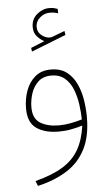

<svg xmlns="http://www.w3.org/2000/svg" viewBox="-58 -633 531 928"><g transform="rotate(-5 207.5 -169.0)"><path d="M179.7 -437.5Q160.2 -447.3 144.8 -465.1Q129.4 -482.9 129.4 -509.8Q129.4 -547.9 156.7 -571.3Q184.1 -594.7 216.3 -594.7Q229 -594.7 236.8 -593.3Q244.6 -591.8 257.3 -587.4L257.8 -565.9Q239.3 -572.3 218.3 -572.3Q190.4 -572.3 169.4 -553.7Q148.4 -535.2 148.4 -509.3Q148.4 -482.4 170.2 -466.6Q191.9 -450.7 211.4 -453.1Q217.8 -453.6 225.1 -457L280.8 -478L283.7 -458.5L115.7 -392.6L113.3 -410.6ZM352.5 -54.2Q352.5 38.6 320.8 100.8Q289.1 163.1 229.7 200.4Q170.4 237.8 87.9 256.8L78.1 232.4Q161.6 210.9 212.6 179.2Q263.7 147.5 290.5 100.3Q317.4 53.2 326.7 -15.1Q301.3 -7.3 272.5 -1.7Q243.7 3.9 211.9 3.9Q144 3.9 103.5 -24.4Q63 -52.7 63 -120.6Q63 -166.5 77.6 -207Q92.3 -247.6 122.3 -272.9Q152.3 -298.3 198.2 -298.3Q246.1 -298.3 276.1 -274.9Q306.2 -251.5 323 -214.4Q339.8 -177.2 346.2 -134.8Q352.5 -92.3 352.5 -54.2ZM214.4 -25.9Q243.2 -25.9 272.2 -31.5Q301.3 -37.1 327.1 -44.9Q326.7 -77.6 321.5 -116.2Q316.4 -154.8 303 -189.7Q289.6 -224.6 264.2 -246.8Q238.8 -269 197.8 -269Q159.2 -269 135.3 -247.1Q111.3 -225.1 100.3 -191.7Q89.4 -158.2 89.4 -123.5Q89.4 -69.3 124.8 -47.6Q160.2 -25.9 214.4 -25.9Z"/></g></svg>

Font: Vazirmatn UI NL Thin
Style: Regular
Weight: 100
Designer: Saber Rastikerdar
Foundry: Saber Rastikerdar
Version: Version 33.003